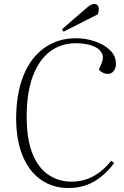

<svg xmlns="http://www.w3.org/2000/svg" viewBox="-20 -930 625 964"><path d="M488 -607Q504 -643 489.5 -666.5Q475 -690 440 -701.5Q405 -713 360 -713Q287 -713 231.5 -671.5Q176 -630 145 -548Q114 -466 114 -344Q114 -231 143 -159Q172 -87 223 -52.5Q274 -18 339 -18Q398 -18 447.5 -44.5Q497 -71 539 -123L553 -111Q523 -71 487.5 -42.5Q452 -14 411.5 0Q371 14 324 14Q245 14 185.5 -27.5Q126 -69 93.5 -148Q61 -227 61 -338Q62 -464 99 -553.5Q136 -643 204 -690.5Q272 -738 361 -738Q412 -738 458 -722Q504 -706 533 -677.5Q562 -649 562 -610Q562 -587 550.5 -573Q539 -559 522 -559Q507 -559 495.5 -565.5Q484 -572 476 -581ZM417 -892Q426 -900 435 -905Q444 -910 452 -910Q466 -910 471 -902Q476 -894 476 -887Q476 -882 475 -874Q474 -866 471 -858L299 -771L291 -783Z"/></svg>

Font: Literata 60pt ExtraLight
Style: Italic
Weight: 250
Italic angle: -2°
Designer: Latin by Veronika Burian and Jose Scaglione. Greek by Irene Vlachou. Cyrillic by Vera Evstafieva
Foundry: TypeTogether
Version: Version 3.103;gftools[0.9.29]